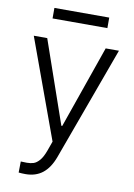

<svg xmlns="http://www.w3.org/2000/svg" viewBox="-97 -755 711 1017"><g transform="rotate(10 258.5 -247.0)"><path d="M76.2 197.3 77.1 137.7 109.4 138.7Q130.4 138.7 146 133.5Q161.6 128.4 177.2 110.6Q192.9 92.8 206.1 56.6L224.6 4.9L29.3 -530.3H101.6L255.9 -85.9H260.7L416 -530.3H487.3L263.7 82Q241.7 141.1 204.6 170.2Q167.5 199.2 113.3 199.2Q93.8 199.2 76.2 197.3ZM406.2 -637.7H111.3V-694.3H406.2Z"/></g></svg>

Font: Pretendard Light
Style: Regular
Weight: 300
Designer: Base glyphs from Inter by Rasmus Andersson; Hangeul glyphs from Noto Sans CJK(Source Han Sans) by Jang Soo-young and Kan
Foundry: Kil Hyung-jin
Version: Version 1.309